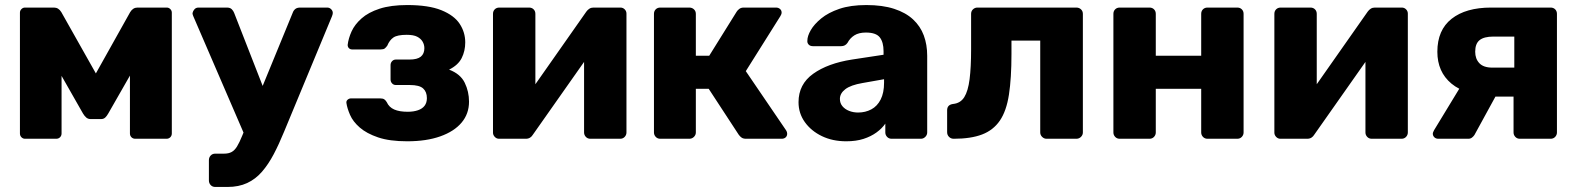

<svg xmlns="http://www.w3.org/2000/svg" viewBox="-20 -550 6254 761"><path d="M79 0Q71 0 65 -6Q59 -12 59 -21V-500Q59 -508 65 -514Q71 -520 79 -520H194Q212 -520 223 -502L360 -259L496 -502Q507 -520 525 -520H641Q649 -520 655 -514Q661 -508 661 -500V-21Q661 -12 655 -6Q649 0 640 0H516Q507 0 501 -6Q495 -12 495 -21V-347L544 -336L409 -100Q404 -91 397.5 -84.5Q391 -78 380 -78H340Q329 -78 322 -84Q315 -90 309 -100L178 -330L224 -340V-21Q224 -12 218 -6Q212 0 203 0Z M833 191Q822 191 815 183.5Q808 176 808 165V85Q808 74 815 66.5Q822 59 833 59H868Q886 59 898 52.5Q910 46 919.5 30.5Q929 15 940 -12L1140 -499Q1143 -508 1150 -514Q1157 -520 1170 -520H1277Q1286 -520 1292.5 -513.5Q1299 -507 1299 -499Q1299 -497 1298.5 -494Q1298 -491 1296 -486L1106 -28Q1086 21 1065 61Q1044 101 1018.5 130.5Q993 160 959.5 175.5Q926 191 882 191ZM951 -11 746 -486Q743 -493 743 -498Q745 -507 751 -513.5Q757 -520 767 -520H879Q892 -520 898.5 -513.5Q905 -507 908 -499L1051 -133Z M1594 10Q1524 10 1478.5 -5.5Q1433 -21 1406 -44.5Q1379 -68 1367.5 -94.5Q1356 -121 1353 -142Q1352 -150 1358 -155Q1364 -160 1371 -160H1487Q1498 -160 1503.5 -156Q1509 -152 1513 -145Q1522 -125 1542.5 -116Q1563 -107 1596 -107Q1619 -107 1636.5 -113Q1654 -119 1663 -131Q1672 -143 1672 -161Q1672 -186 1657 -199.5Q1642 -213 1605 -213H1549Q1540 -213 1534 -219.5Q1528 -226 1528 -235V-292Q1528 -301 1534 -307.5Q1540 -314 1549 -314H1603Q1634 -314 1648 -325.5Q1662 -337 1662 -359Q1662 -373 1655 -385Q1648 -397 1633.5 -404.5Q1619 -412 1592 -412Q1555 -412 1539.5 -401.5Q1524 -391 1515 -369Q1510 -362 1505 -358Q1500 -354 1488 -354H1376Q1368 -354 1363 -359Q1358 -364 1358 -372Q1361 -398 1373.5 -425.5Q1386 -453 1413 -477Q1440 -501 1484.5 -515.5Q1529 -530 1594 -530Q1679 -530 1729.5 -509.5Q1780 -489 1802 -455.5Q1824 -422 1824 -382Q1824 -348 1810 -320Q1796 -292 1760 -274Q1805 -257 1822 -222Q1839 -187 1839 -147Q1839 -99 1809.5 -64Q1780 -29 1725 -9.5Q1670 10 1594 10Z M1958 0Q1948 0 1941 -7.5Q1934 -15 1934 -24V-495Q1934 -506 1941 -513Q1948 -520 1959 -520H2077Q2088 -520 2095 -513Q2102 -506 2102 -495V-130L2057 -152L2304 -504Q2309 -511 2316 -515.5Q2323 -520 2332 -520H2439Q2449 -520 2456 -513Q2463 -506 2463 -496V-25Q2463 -15 2456 -7.5Q2449 0 2438 0H2320Q2309 0 2302 -7.5Q2295 -15 2295 -25V-379L2341 -370L2092 -16Q2088 -9 2081 -4.5Q2074 0 2064 0Z M2597 0Q2586 0 2579 -7.5Q2572 -15 2572 -25V-495Q2572 -506 2579 -513Q2586 -520 2597 -520H2712Q2723 -520 2730.5 -513Q2738 -506 2738 -495V-329H2791L2900 -504Q2903 -509 2910 -514.5Q2917 -520 2928 -520H3056Q3065 -520 3071.5 -514.5Q3078 -509 3078 -500Q3078 -497 3076.5 -493Q3075 -489 3073 -486L2936 -268L3096 -33Q3100 -27 3100 -20Q3100 -11 3094 -5.5Q3088 0 3078 0H2937Q2926 0 2919.5 -4.5Q2913 -9 2908 -16L2789 -198H2738V-25Q2738 -15 2730.5 -7.5Q2723 0 2712 0Z M3334 10Q3280 10 3237.5 -10.5Q3195 -31 3170 -66Q3145 -101 3145 -145Q3145 -216 3203 -257.5Q3261 -299 3357 -314L3482 -333V-347Q3482 -383 3467 -402Q3452 -421 3412 -421Q3384 -421 3366.5 -410Q3349 -399 3339 -380Q3330 -367 3314 -367H3202Q3191 -367 3185 -373.5Q3179 -380 3180 -389Q3180 -407 3193.5 -430.5Q3207 -454 3235 -477Q3263 -500 3307 -515Q3351 -530 3414 -530Q3478 -530 3524 -515Q3570 -500 3599 -473Q3628 -446 3641.5 -409.5Q3655 -373 3655 -329V-25Q3655 -15 3647.5 -7.5Q3640 0 3630 0H3514Q3503 0 3496 -7.5Q3489 -15 3489 -25V-60Q3476 -41 3454 -25Q3432 -9 3402.5 0.5Q3373 10 3334 10ZM3381 -104Q3410 -104 3433.5 -116.5Q3457 -129 3470.5 -155.5Q3484 -182 3484 -222V-236L3399 -221Q3352 -213 3330.5 -196.5Q3309 -180 3309 -158Q3309 -141 3319 -129Q3329 -117 3345.5 -110.5Q3362 -104 3381 -104Z M3760 0Q3749 0 3741.5 -7.5Q3734 -15 3734 -26V-113Q3734 -135 3758 -138Q3787 -141 3802 -165Q3817 -189 3823 -236Q3829 -283 3829 -354V-495Q3829 -506 3836.5 -513Q3844 -520 3854 -520H4246Q4257 -520 4264.5 -513Q4272 -506 4272 -495V-25Q4272 -15 4264.5 -7.5Q4257 0 4246 0H4128Q4118 0 4110.5 -7.5Q4103 -15 4103 -25V-389H3989V-336Q3989 -240 3979 -175Q3969 -110 3943 -72Q3917 -34 3872.5 -17Q3828 0 3760 0Z M4418 0Q4407 0 4400 -7.5Q4393 -15 4393 -25V-495Q4393 -506 4400 -513Q4407 -520 4418 -520H4536Q4547 -520 4554 -513Q4561 -506 4561 -495V-329H4741V-495Q4741 -506 4748 -513Q4755 -520 4766 -520H4884Q4895 -520 4902 -513Q4909 -506 4909 -495V-25Q4909 -15 4902 -7.5Q4895 0 4884 0H4766Q4755 0 4748 -7.5Q4741 -15 4741 -25V-198H4561V-25Q4561 -15 4554 -7.5Q4547 0 4536 0Z M5055 0Q5045 0 5038 -7.5Q5031 -15 5031 -24V-495Q5031 -506 5038 -513Q5045 -520 5056 -520H5174Q5185 -520 5192 -513Q5199 -506 5199 -495V-130L5154 -152L5401 -504Q5406 -511 5413 -515.5Q5420 -520 5429 -520H5536Q5546 -520 5553 -513Q5560 -506 5560 -496V-25Q5560 -15 5553 -7.5Q5546 0 5535 0H5417Q5406 0 5399 -7.5Q5392 -15 5392 -25V-379L5438 -370L5189 -16Q5185 -9 5178 -4.5Q5171 0 5161 0Z M6004 0Q5993 0 5986 -7.5Q5979 -15 5979 -25V-167H5895V-172Q5789 -172 5733 -218.5Q5677 -265 5677 -345Q5677 -431 5733.5 -475.5Q5790 -520 5890 -520H6126Q6137 -520 6144 -513Q6151 -506 6151 -495V-25Q6151 -15 6144 -7.5Q6137 0 6126 0ZM5681 0Q5671 0 5665 -6Q5659 -12 5659 -20Q5659 -23 5660.5 -26.5Q5662 -30 5664 -34L5771 -210L5917 -185L5824 -15Q5820 -9 5814 -4.5Q5808 0 5800 0ZM5895 -282H5982V-405H5899Q5862 -405 5844.5 -391Q5827 -377 5827 -345Q5827 -317 5843.5 -299.5Q5860 -282 5895 -282Z"/></svg>

Font: Rubik Light
Style: Bold
Weight: 700
Version: Version 2.104